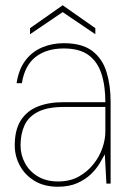

<svg xmlns="http://www.w3.org/2000/svg" viewBox="-20 -697 500 729"><path d="M200 12Q148 12 111.5 -10Q75 -32 55.5 -68Q36 -104 36 -145Q36 -204 59 -240Q82 -276 123.5 -292.5Q165 -309 220 -309H380Q380 -372 365 -417.5Q350 -463 316 -488Q282 -513 222 -513Q157 -513 115.5 -481Q74 -449 63 -381H43Q51 -434 76.5 -467.5Q102 -501 140 -517Q178 -533 222 -533Q292 -533 330.5 -503.5Q369 -474 384.5 -423.5Q400 -373 400 -311V0H384L378 -111Q371 -98 358.5 -77Q346 -56 325.5 -36Q305 -16 274 -2Q243 12 200 12ZM200 -8Q246 -8 279 -26.5Q312 -45 335 -74Q358 -103 369 -135.5Q380 -168 380 -197V-291H224Q161 -291 124.5 -272.5Q88 -254 73 -221Q58 -188 58 -145Q58 -109 75 -77.5Q92 -46 124 -27Q156 -8 200 -8ZM94 -567V-590L218 -677L342 -590V-567L218 -651Z"/></svg>

Font: DM Sans 10pt Thin
Style: Regular
Weight: 250
Version: Version 4.004;gftools[0.9.30]